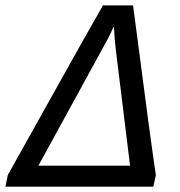

<svg xmlns="http://www.w3.org/2000/svg" viewBox="-48 -696 671 716"><path d="M523.9 0H-27.8L-19 -43Q10.3 -94.7 157.7 -359.4Q282.2 -582.5 335.9 -675.8H448.2L468.8 -520Q508.3 -211.9 533.2 -43ZM437 -78.1 383.8 -511.2Q379.4 -547.4 377 -595.2H375Q366.7 -575.2 354.7 -552.2Q342.8 -529.3 95.2 -78.1Z"/></svg>

Font: Cadman
Style: Italic
Weight: 400
Italic angle: -12°
Designer: Paul James MIller
Foundry: High-Logic / Made with FontCreator
Version: Version 2.114;March 28, 2021;FontCreator 13.0.0.2683 64-bit